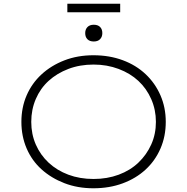

<svg xmlns="http://www.w3.org/2000/svg" viewBox="-20 -1002 1006 1032"><path d="M482 10Q397 10 326 -17.5Q255 -45 203 -92Q151 -139 123 -204.5Q95 -270 95 -347Q95 -424 123 -489Q151 -554 203 -602Q255 -650 326 -677.5Q397 -705 482 -705Q568 -705 639.5 -678.5Q711 -652 762.5 -603.5Q814 -555 842.5 -489.5Q871 -424 871 -347Q871 -269 842.5 -203.5Q814 -138 762.5 -90.5Q711 -43 639.5 -16.5Q568 10 482 10ZM483 -40Q556 -40 618 -63Q680 -86 724 -128Q768 -170 793 -225.5Q818 -281 818 -347Q818 -412 793 -469Q768 -526 724 -567Q680 -608 617.5 -631.5Q555 -655 483 -655Q409 -655 347.5 -631.5Q286 -608 241.5 -567.5Q197 -527 172.5 -470Q148 -413 148 -347Q148 -281 172.5 -225Q197 -169 241.5 -127.5Q286 -86 347.5 -63Q409 -40 483 -40ZM484 -779Q462 -779 450 -791Q438 -803 438 -824Q438 -844 450 -856.5Q462 -869 484 -869Q506 -869 518 -857Q530 -845 530 -824Q530 -804 518 -791.5Q506 -779 484 -779ZM342 -936V-982H626V-936Z"/></svg>

Font: Lexend Giga ExtraLight
Style: Regular
Weight: 250
Version: Version 1.007